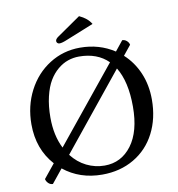

<svg xmlns="http://www.w3.org/2000/svg" viewBox="-90 -901 921 995"><g transform="rotate(-10 370.5 -403.5)"><path d="M538.6 -518.6 216.8 -121.1Q249.5 -78.6 294.4 -56.4Q339.4 -34.2 389.2 -34.2Q477.1 -34.2 531.5 -106.7Q585.9 -179.2 585.9 -310.1Q585.9 -442.4 538.6 -518.6ZM392.1 -819.8Q435.1 -800.3 454.1 -768.1L310.1 -710Q282.2 -698.2 268.1 -698.2Q261.7 -698.2 257.3 -702.6Q252.9 -707 252.9 -712.9Q252.9 -723.6 268.1 -733.9ZM355 -613.8Q325.2 -613.8 297.1 -604.2Q269 -594.7 242.9 -573Q216.8 -551.3 197.5 -519Q178.2 -486.8 166.5 -437.5Q154.8 -388.2 154.8 -327.1Q154.8 -233.4 189.9 -164.1L508.8 -556.6Q451.2 -613.8 355 -613.8ZM107.9 13.2Q94.2 13.2 84.2 3.2Q74.2 -6.8 71.8 -19L130.9 -91.8Q51.8 -179.7 51.8 -310.1Q51.8 -406.7 93.3 -486.6Q134.8 -566.4 207.3 -612.3Q279.8 -658.2 368.2 -658.2Q469.2 -658.2 548.8 -606L590.8 -658.2Q604.5 -658.2 614.7 -648.9Q625 -639.6 627 -627.9L585.9 -577.1Q634.8 -532.7 661.9 -469.2Q689 -405.8 689 -329.1Q689 -230 649.2 -152.8Q609.4 -75.7 536.4 -33Q463.4 9.8 369.1 9.8Q251 9.8 166 -58.6Z"/></g></svg>

Font: Linux Biolinum
Style: Regular
Weight: 400
Designer: Philipp H. Poll
Foundry: Philipp H. Poll
Version: Version 0.6.4